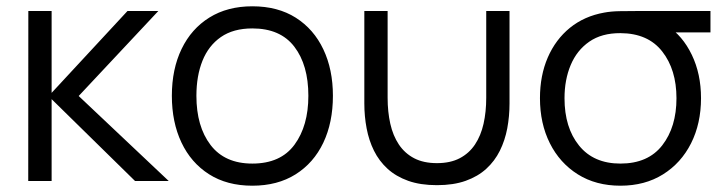

<svg xmlns="http://www.w3.org/2000/svg" viewBox="-20 -575 2300 610"><path d="M144 0H69.7L70 -540H144V-280L385 -540H483L230 -270L516 0H409L144 -260Z M781.7 15Q701.2 15 644 -21.5Q586.8 -58 556.4 -122.4Q526 -186.8 526 -270.7Q526 -355.5 557 -419.6Q588 -483.7 645.3 -519.3Q702.7 -555 781.7 -555Q862.5 -555 919.8 -518.7Q977 -482.3 1007.3 -418.2Q1037.7 -354.2 1037.7 -270.7Q1037.7 -185.7 1007.1 -121.4Q976.5 -57.2 919.1 -21.1Q861.7 15 781.7 15ZM781.7 -55.3Q871.5 -55.3 915.6 -115.2Q959.7 -175.2 959.7 -270.7Q959.7 -368.3 915.2 -426.5Q870.8 -484.7 781.7 -484.7Q721.2 -484.7 681.8 -457.3Q642.5 -430 623.2 -381.8Q604 -333.7 604 -270.7Q604 -173.2 649.1 -114.2Q694.2 -55.3 781.7 -55.3Z M1137.5 -246.3V-540H1211.5V-264.3Q1211.5 -219.8 1220 -181.9Q1228.5 -144 1247.3 -115.8Q1266.2 -87.7 1295.9 -72.2Q1325.7 -56.7 1368.2 -56.7Q1410.7 -56.7 1440.4 -72.2Q1470.2 -87.7 1489 -115.8Q1507.8 -144 1516.3 -181.9Q1524.8 -219.8 1524.8 -264.3V-540H1598.8V-246.3Q1598.8 -205.5 1591.6 -167.2Q1584.3 -128.8 1568.1 -96.1Q1551.8 -63.3 1525 -38.8Q1498.2 -14.3 1459.4 -0.5Q1420.7 13.3 1368.2 13.3Q1315.7 13.3 1276.9 -0.5Q1238.2 -14.3 1211.3 -38.8Q1184.5 -63.3 1168.2 -96.1Q1152 -128.8 1144.8 -167.2Q1137.5 -205.5 1137.5 -246.3Z M1951.2 15Q1873.3 15 1815.8 -21.1Q1758.3 -57.2 1726.9 -120Q1695.5 -182.8 1695.5 -263Q1695.5 -335 1720.3 -392.3Q1745.2 -449.7 1790.9 -486.8Q1836.7 -523.8 1899.8 -535Q1921.2 -539 1948.3 -539.5Q1975.5 -540 2004.5 -540H2237.2V-472H2075.2L2099.5 -493.3Q2148.5 -461.8 2177.8 -401.1Q2207.2 -340.3 2207.2 -263Q2207.2 -182.7 2175.6 -119.8Q2144 -57 2086.4 -21Q2028.8 15 1951.2 15ZM1951.2 -55.3Q2039 -55.3 2084.1 -113.4Q2129.2 -171.5 2129.2 -263Q2129.2 -353.7 2083.9 -411.5Q2038.7 -469.3 1951.2 -469.7Q1891.7 -470 1852.2 -442.6Q1812.7 -415.2 1793.1 -368.3Q1773.5 -321.5 1773.5 -263Q1773.5 -169.5 1819.8 -112.4Q1866 -55.3 1951.2 -55.3Z"/></svg>

Font: Manrope Variable Light
Style: Regular
Weight: 200
Designer: Mikhail Sharanda
Foundry: Mikhail Sharanda
Version: Version 4.505